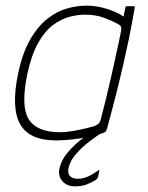

<svg xmlns="http://www.w3.org/2000/svg" viewBox="-20 -492 524 681"><path d="M178 6Q84 6 51.5 -51.5Q19 -109 44 -230Q60 -306 88 -353.5Q116 -401 150 -427Q184 -453 219.5 -462.5Q255 -472 287 -472Q326 -472 364 -459Q402 -446 418 -433L425 -466Q425 -468 426.5 -469Q428 -470 429 -470H454Q458 -470 458 -466Q455 -449 450 -420.5Q445 -392 437 -353.5Q429 -315 418 -266.5Q407 -218 392.5 -160.5Q378 -103 360 -37Q359 -33 356.5 -28Q354 -23 345 -20Q310 -8 263.5 -1Q217 6 178 6ZM193 -23Q214 -23 239.5 -27.5Q265 -32 285.5 -37Q306 -42 313 -44Q319 -46 326.5 -51Q334 -56 337 -67Q344 -93 353 -130Q362 -167 371.5 -207.5Q381 -248 389 -285.5Q397 -323 403 -350.5Q409 -378 410 -388Q411 -394 408.5 -398.5Q406 -403 398 -407Q376 -419 347.5 -429.5Q319 -440 280 -440Q256 -440 227 -432.5Q198 -425 169 -404Q140 -383 116 -341Q92 -299 77 -230Q53 -115 82 -69Q111 -23 193 -23ZM245 169Q218 169 201.5 151Q185 133 191 105Q197 77 217.5 52Q238 27 263.5 6.5Q289 -14 310 -27Q314 -29 317.5 -30Q321 -31 324 -31H345Q347 -31 348 -28.5Q349 -26 344 -23Q326 -12 299.5 8Q273 28 251 52.5Q229 77 223 104Q219 123 228 132.5Q237 142 256 142Q276 142 295.5 132.5Q315 123 327 113Q330 110 331.5 110.5Q333 111 332 114L328 135Q327 137 325.5 140Q324 143 320 146Q308 154 289.5 161.5Q271 169 245 169Z"/></svg>

Font: Glory Thin Thin
Style: Italic
Weight: 250
Italic angle: -12°
Version: Version 1.011